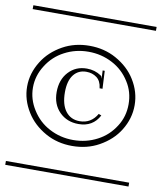

<svg xmlns="http://www.w3.org/2000/svg" viewBox="-89 -773 708 839"><g transform="rotate(10 264.5 -354.0)"><path d="M-8.8 -708H538.1V-690.9H-8.8ZM-8.8 -17.1H538.1V0H-8.8ZM367.2 -285.2Q338.9 -231 274.9 -231Q223.6 -231 190.4 -264.4Q157.2 -297.9 157.2 -352.1Q157.2 -407.2 189 -441.7Q220.7 -476.1 270 -476.1Q305.7 -476.1 334 -457Q339.4 -453.1 340.8 -445.8H341.8Q339.8 -451.7 339.8 -458L338.9 -480H348.1L352.1 -400.9H338.9V-402.8Q335.4 -433.1 316.2 -447.5Q296.9 -461.9 270 -461.9Q234.4 -461.9 213.6 -435.1Q192.9 -408.2 192.9 -357.9Q192.9 -303.2 215.6 -273.7Q238.3 -244.1 277.8 -244.1Q328.6 -244.1 355 -290ZM382.8 -161.1Q330.1 -131.8 264.2 -131.8Q198.7 -131.8 146 -161.1Q89.8 -192.4 59.1 -242.2Q25.9 -295.4 25.9 -354Q25.9 -412.6 59.1 -465.8Q89.8 -515.6 146 -546.9Q198.7 -576.2 264.2 -576.2Q330.1 -576.2 382.8 -546.9Q439.9 -515.1 470.2 -465.8Q502.9 -413.1 502.9 -354Q502.9 -294.9 470.2 -242.2Q439.9 -192.9 382.8 -161.1ZM448.2 -255.9Q476.1 -299.3 476.1 -354Q476.1 -408.7 448.2 -452.1Q418.9 -499 371.1 -523.9Q322.3 -549.8 264.2 -549.8Q207 -549.8 158.2 -523.9Q110.4 -499 81.1 -452.1Q51.8 -406.2 51.8 -354Q51.8 -301.8 81.1 -255.9Q110.4 -209 158.2 -184.1Q207 -158.2 264.2 -158.2Q322.3 -158.2 371.1 -184.1Q418.9 -209 448.2 -255.9Z"/></g></svg>

Font: FoglihtenFr02
Style: Regular
Weight: 500
Version: Version 0.68